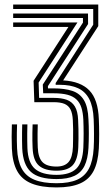

<svg xmlns="http://www.w3.org/2000/svg" viewBox="-20 -820 494 849"><path d="M230 8.8Q162 8.8 119.2 -8.8Q76.5 -26.2 55.8 -64Q35 -101.8 32.5 -163Q31.5 -187.2 31.5 -214.6Q31.5 -242 32.5 -269.8H55.5Q54.8 -250.5 54.5 -232.2Q54.2 -214 54.5 -197Q54.8 -180 55.5 -163.8Q57.8 -109 76 -74.9Q94.2 -40.8 132.1 -25.2Q170 -9.8 230 -9.8Q285.8 -9.8 320.8 -25.2Q355.8 -40.8 373.4 -74.8Q391 -108.8 394.2 -164.2Q395 -178 395.4 -194.2Q395.8 -210.5 395.6 -227.8Q395.5 -245 395.2 -261.6Q395 -278.2 394.2 -292.5Q392 -348.5 374.6 -382Q357.2 -415.5 324.6 -430.2Q292 -445 244.2 -445H226.2L226 -452.5L392.2 -710.8V-780.2H38.2V-800H414.5V-704.5L259.2 -464.5Q336.5 -460.2 375.1 -420.2Q413.8 -380.2 417 -293.2Q417.8 -278.2 418.1 -261.2Q418.5 -244.2 418.5 -226.9Q418.5 -209.5 418.1 -193.2Q417.8 -177 417 -163.2Q413.5 -102 393.8 -64.1Q374 -26.2 334.1 -8.8Q294.2 8.8 230 8.8ZM230 -65.2Q177.5 -65.2 152 -87.8Q126.5 -110.2 124.2 -165.8Q123.5 -182.2 123.2 -198.4Q123 -214.5 123.2 -232Q123.5 -249.5 124.2 -269.8H147Q146.2 -248.2 146.1 -230.2Q146 -212.2 146.2 -197Q146.5 -181.8 147 -168Q148.8 -122.8 167.9 -103.1Q187 -83.5 230 -83.5Q266.2 -83.5 283.5 -103.9Q300.8 -124.2 302.5 -171.2Q303 -184.5 303.2 -205.2Q303.5 -226 303.4 -248.5Q303.2 -271 302 -288.8Q300.5 -318.5 291.8 -335.9Q283 -353.2 265 -360.8Q247 -368.2 217.2 -368.2H131.8L128.5 -462.8L282.5 -700.8L38.2 -701V-720.8H322.5L150.8 -455L153 -387.2H217.2Q251.5 -387.2 275 -378.8Q298.5 -370.2 311.2 -349Q324 -327.8 325.5 -289.2Q326.5 -270.8 326.9 -249.1Q327.2 -227.5 327.1 -206.6Q327 -185.8 326.2 -169.2Q324 -113.8 301.6 -89.5Q279.2 -65.2 230 -65.2ZM230 -28.2Q151.5 -28.2 116.5 -60Q81.5 -91.8 78.2 -164.5Q77.8 -181 77.5 -198Q77.2 -215 77.5 -232.9Q77.8 -250.8 78.2 -269.8H101.2Q100.5 -247.8 100.4 -229.8Q100.2 -211.8 100.5 -196.1Q100.8 -180.5 101.2 -165Q103.8 -100.5 134.5 -73.6Q165.2 -46.8 230 -46.8Q289.2 -46.8 317.4 -74.2Q345.5 -101.8 348.5 -167.5Q349 -181.2 349.4 -197.1Q349.8 -213 349.8 -229.4Q349.8 -245.8 349.4 -261.5Q349 -277.2 348.5 -290.5Q347 -321.5 340 -343.8Q333 -366 318.2 -380.1Q303.5 -394.2 278.9 -400.9Q254.2 -407.5 217.2 -407.5H171L169.2 -446L346.8 -720V-740.5H38.2V-760.2H369.2L369.5 -713.8L191.8 -439L192.2 -429.2H217.2Q266 -429.2 299.5 -418.2Q333 -407.2 351.1 -377.4Q369.2 -347.5 371.2 -291.2Q372 -278 372.4 -262.2Q372.8 -246.5 372.8 -229.8Q372.8 -213 372.4 -196.5Q372 -180 371.2 -165.5Q368.5 -117.5 353.9 -87.1Q339.2 -56.8 309.2 -42.5Q279.2 -28.2 230 -28.2Z"/></svg>

Font: Big Shoulders Inline Text Thin
Style: Bold
Weight: 700
Version: Version 2.002